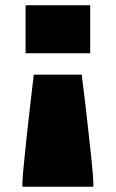

<svg xmlns="http://www.w3.org/2000/svg" viewBox="-20 -530 440 728"><path d="M65 178V162Q65 154 67 129.5Q69 105 73 67Q77 29 82 -20Q87 -69 94 -126.5Q101 -184 108 -247H290Q298 -184 304.5 -127Q311 -70 316.5 -20.5Q322 29 326 67Q330 105 332 129.5Q334 154 334 162V178ZM77 -328V-510H322V-328Z"/></svg>

Font: Saira Expanded Black
Style: Regular
Weight: 900
Width: 7
Designer: Hector Gatti with collaboration of the Omnibus-Type team
Foundry: Omnibus-Type
Version: Version 1.101